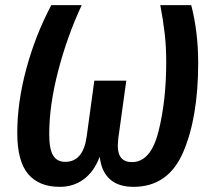

<svg xmlns="http://www.w3.org/2000/svg" viewBox="-20 -711 822 745"><path d="M47 -195Q47 -315 82.5 -445.5Q118 -576 179 -691H297Q241 -571 206 -437Q171 -303 171 -191Q171 -133 186 -108Q201 -83 233 -83Q302 -83 316 -179L346 -398H470L439 -174Q437 -154 437 -146Q437 -82 492 -82Q565 -82 595 -201Q625 -320 625 -470Q625 -530 619 -581.5Q613 -633 602 -691H722Q749 -587 749 -467Q749 -256 691 -121Q633 14 498 14Q439 14 406 -16Q373 -46 367 -103Q345 -45 305 -15.5Q265 14 212 14Q131 14 89 -36Q47 -86 47 -195Z"/></svg>

Font: Fira Sans Condensed Medium
Style: Italic
Weight: 500
Width: 3
Italic angle: -8°
Designer: bBox Type GmbH & Carrois Corporate GbR & Edenspiekermann AG
Foundry: bBox Type GmbH & Carrois Corporate GbR & Edenspiekermann AG
Version: Version 4.301